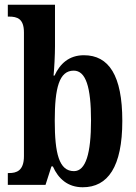

<svg xmlns="http://www.w3.org/2000/svg" viewBox="-20 -780 574 810"><path d="M329 10C435 10 496 -76 496 -270C496 -462 439 -547 334 -547C271 -547 233 -511 210 -461H206C209 -492 212 -549 212 -585V-760H13V-710H18C53 -710 81 -701 81 -643V-121C81 -59 49 -50 19 -50H13V0H172L197 -78H203C226 -26 266 10 329 10ZM292 -58C229 -58 211 -133 211 -271C211 -410 230 -482 291 -482C342 -482 364 -413 364 -272C364 -133 342 -58 292 -58Z"/></svg>

Font: Noto Serif Devanagari ExtraCondensed
Style: Bold
Weight: 700
Width: 2
Designer: Universal Thirst, Indian Type Foundry and the Monotype Design Team
Foundry: Monotype Imaging Inc.
Version: Version 2.004